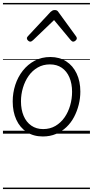

<svg xmlns="http://www.w3.org/2000/svg" viewBox="-20 -905 629 1300"><path d="M270 19Q207 19 161 -11Q115 -41 90.5 -94.5Q66 -148 66 -218Q66 -276 83.5 -330Q101 -384 134.5 -426.5Q168 -469 215 -494Q262 -519 321 -519Q383 -519 428.5 -489.5Q474 -460 499 -407Q524 -354 524 -285Q524 -240 513 -196Q502 -152 481.5 -113Q461 -74 430 -44.5Q399 -15 359 2Q319 19 270 19ZM272 -31Q319 -31 355.5 -52.5Q392 -74 417 -110Q442 -146 455 -191Q468 -236 468 -283Q468 -339 450 -381Q432 -423 398.5 -446Q365 -469 318 -469Q272 -469 235.5 -448Q199 -427 174 -391.5Q149 -356 135.5 -311Q122 -266 122 -219Q122 -163 140 -120.5Q158 -78 192 -54.5Q226 -31 272 -31ZM185 -623Q177 -623 169.5 -630.5Q162 -638 162 -646Q162 -650 164 -653Q166 -656 169 -660L323 -825Q330 -831 336 -834Q342 -837 351 -837Q359 -837 365 -834Q371 -831 375 -824L495 -659Q498 -655 499 -651.5Q500 -648 500 -646Q500 -637 491.5 -630Q483 -623 476 -623Q471 -623 467 -626Q463 -629 459 -633L346 -769L204 -633Q199 -629 194.5 -626Q190 -623 185 -623ZM0 365H589V375H0ZM0 -20H589V0H0ZM0 -505H589V-500H0ZM0 -885H589V-875H0Z"/></svg>

Font: Playwrite GB J Guides
Style: Italic
Weight: 400
Italic angle: -7.01216°
Designer: Veronika Burian, José Scaglione
Foundry: TypeTogether
Version: Version 1.003